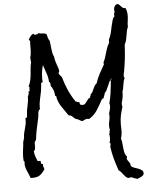

<svg xmlns="http://www.w3.org/2000/svg" viewBox="-83 -1221 1249 1582"><g transform="rotate(-5 541.5 -430.0)"><path d="M1043 252.9Q1043 261.7 1036.6 268.6Q1030.3 275.4 1021.5 279.8Q1012.7 284.2 1003.4 288.1Q994.1 292 987.3 294.9Q976.6 289.1 965.3 287.1Q954.1 285.2 945.3 277.3H938.5Q922.9 277.3 914.1 281.2Q900.4 276.4 891.6 267.1Q882.8 257.8 875 247.6Q867.2 237.3 859.4 227.5Q851.6 217.8 839.8 210.9Q822.3 162.1 808.6 112.3Q794.9 62.5 788.1 10.7Q790 5.9 791 0Q792 -5.9 792 -10.7Q792 -14.6 790.5 -19Q789.1 -23.4 784.2 -24.4Q789.1 -32.2 790.5 -42.5Q792 -52.7 792 -61.5Q792 -81.1 788.1 -93.8Q793.9 -98.6 793 -109.9Q792 -121.1 797.9 -126Q793 -142.6 793 -158.2Q793 -179.7 798.3 -200.2Q803.7 -220.7 803.7 -242.2Q803.7 -247.1 803.2 -252Q802.7 -256.8 801.8 -261.7Q806.6 -277.3 811 -293.5Q815.4 -309.6 815.4 -326.2Q815.4 -337.9 811.5 -345.7Q824.2 -390.6 829.6 -435.1Q835 -479.5 839.8 -525.4Q838.9 -527.3 837.9 -528.3Q836.9 -529.3 836.9 -531.2Q836.9 -536.1 842.3 -539.1Q847.7 -542 846.7 -549.8Q835 -538.1 827.6 -522.5Q820.3 -506.8 814 -491.2Q807.6 -475.6 800.3 -460.4Q793 -445.3 781.2 -433.6Q780.3 -422.9 774.9 -413.1Q769.5 -403.3 769.5 -391.6Q768.6 -391.6 767.6 -392.1Q766.6 -392.6 764.6 -392.6Q760.7 -392.6 759.3 -387.7Q757.8 -382.8 752.9 -384.8Q730.5 -340.8 703.6 -298.8Q676.8 -256.8 633.8 -231.4Q626 -234.4 619.1 -234.4Q606.4 -234.4 594.2 -227.1Q582 -219.7 578.1 -219.7Q568.4 -219.7 554.2 -230Q540 -240.2 525.4 -241.2Q509.8 -252 499.5 -263.2Q489.3 -274.4 468.8 -276.4Q455.1 -296.9 441.9 -315.4Q428.7 -334 416.5 -352.1Q404.3 -370.1 395 -390.6Q385.7 -411.1 380.9 -436.5Q381.8 -438.5 381.8 -440.4Q381.8 -446.3 376.5 -445.3Q371.1 -444.3 371.1 -451.2V-458Q371.1 -465.8 368.7 -472.2Q366.2 -478.5 367.2 -486.3Q360.4 -497.1 356.4 -508.8Q352.5 -520.5 342.8 -529.3V-538.1Q342.8 -543.9 342.3 -549.3Q341.8 -554.7 339.4 -559.1Q336.9 -563.5 332 -564.5Q331.1 -599.6 317.9 -636.2Q304.7 -672.9 293.9 -707Q286.1 -681.6 282.2 -655.8Q278.3 -629.9 278.3 -603.5V-586.9Q278.3 -579.1 280.3 -571.3Q277.3 -566.4 272 -564.5Q266.6 -562.5 265.6 -556.6Q264.6 -551.8 265.1 -546.9Q265.6 -542 264.6 -537.1Q262.7 -513.7 258.8 -492.2Q252.9 -460 245.1 -427.2Q237.3 -394.5 237.3 -360.4Q237.3 -358.4 237.8 -355Q238.3 -351.6 238.3 -349.6Q222.7 -335.9 221.7 -315.4Q220.7 -294.9 216.8 -276.4Q211.9 -249 205.1 -222.2Q198.2 -195.3 193.4 -167Q190.4 -151.4 188.5 -136.2Q186.5 -121.1 184.6 -105.5Q183.6 -96.7 178.2 -90.8Q172.9 -85 170.9 -77.1Q169.9 -70.3 170.4 -62Q170.9 -53.7 170.9 -46.9Q170.9 -35.2 168.9 -24.9Q167 -14.6 157.2 -6.8Q159.2 18.6 166 36.6Q172.9 54.7 181.6 77.1H206.1V81.1Q206.1 90.8 209.5 98.6Q212.9 106.4 223.6 105.5Q222.7 109.4 222.7 115.2Q222.7 124 226.1 131.3Q229.5 138.7 231.4 147.5Q211.9 179.7 189.5 195.3Q167 210.9 127.9 210.9H112.3Q107.4 195.3 100.6 180.7Q93.8 166 87.4 151.4Q81.1 136.7 76.7 121.6Q72.3 106.4 72.3 89.8Q72.3 85.9 73.2 82.5Q74.2 79.1 74.2 75.2Q74.2 70.3 70.3 69.3Q66.4 68.4 66.4 59.6Q66.4 52.7 65.9 46.9Q65.4 41 65.4 34.2Q65.4 2 70.3 -29.8Q75.2 -61.5 77.1 -93.8Q82 -98.6 82 -106.4Q82 -114.3 86.9 -119.1V-126Q86.9 -143.6 90.8 -161.1Q94.7 -178.7 99.6 -195.3Q104.5 -211.9 108.4 -229.5Q112.3 -247.1 112.3 -264.6V-280.3Q112.3 -287.1 118.7 -286.6Q125 -286.1 126 -293.9Q127.9 -307.6 128.4 -320.8Q128.9 -334 130.9 -347.7Q135.7 -374 141.6 -400.9Q147.5 -427.7 147.5 -455.1V-458Q147.5 -460.9 152.3 -470.2Q157.2 -479.5 157.2 -488.3Q157.2 -495.1 154.3 -501Q155.3 -500 158.2 -500Q162.1 -500 163.6 -502.4Q165 -504.9 168 -506.8Q165 -510.7 165 -514.6Q165 -519.5 166.5 -523.9Q168 -528.3 168 -533.2Q168 -540 161.1 -543Q172.9 -564.5 178.2 -588.9Q183.6 -613.3 186 -638.7Q188.5 -664.1 190.4 -689.9Q192.4 -715.8 199.2 -739.3Q197.3 -745.1 196.8 -752Q196.3 -758.8 196.3 -764.6Q196.3 -768.6 195.3 -772.9Q194.3 -777.3 196.3 -781.2Q196.3 -783.2 197.3 -786.1L199.2 -792Q201.2 -798.8 201.7 -806.2Q202.1 -813.5 203.1 -821.3Q205.1 -843.8 204.6 -867.2Q204.1 -890.6 206.1 -914.1Q203.1 -918 200.2 -920.4Q197.3 -922.9 196.3 -927.7Q204.1 -941.4 213.4 -953.6Q222.7 -965.8 238.3 -972.7Q241.2 -961.9 253.9 -961.9Q259.8 -961.9 268.6 -964.8Q277.3 -967.8 280.3 -972.7Q296.9 -966.8 314 -967.3Q331.1 -967.8 345.7 -959Q348.6 -944.3 353.5 -928.7Q358.4 -913.1 367.2 -900.4Q369.1 -887.7 371.1 -869.6Q373 -851.6 375 -832.5Q377 -813.5 380.9 -796.4Q384.8 -779.3 391.6 -769.5Q392.6 -752 397.5 -734.4Q402.3 -716.8 408.2 -700.7Q414.1 -684.6 418.5 -670.9Q422.9 -657.2 422.9 -648.4Q422.9 -640.6 420.4 -638.2Q418 -635.7 416 -629.9Q419.9 -619.1 426.8 -611.8Q433.6 -604.5 441.4 -594.7Q456.1 -539.1 479.5 -486.3Q502.9 -433.6 536.1 -384.8Q544.9 -383.8 550.3 -379.9Q555.7 -376 567.4 -377.9V-371.1Q567.4 -361.3 571.3 -357.4Q580.1 -351.6 591.8 -351.6Q604.5 -351.6 611.8 -358.9Q619.1 -366.2 626 -376Q632.8 -385.7 639.6 -394.5Q646.5 -403.3 658.2 -406.2V-408.2Q658.2 -416 661.6 -421.4Q665 -426.8 665 -433.6Q675.8 -441.4 681.6 -453.1Q687.5 -464.8 692.4 -477.1Q697.3 -489.3 703.6 -500Q710 -510.7 720.7 -517.6Q734.4 -559.6 753.9 -595.7Q773.4 -631.8 794.9 -668.9Q794.9 -671.9 793.9 -675.3Q793 -678.7 793 -681.6Q793 -682.6 794.9 -690.4Q799.8 -700.2 803.7 -709Q807.6 -717.8 810.5 -728.5Q820.3 -758.8 828.6 -788.1Q836.9 -817.4 853.5 -843.8V-868.2Q871.1 -903.3 878.4 -942.4Q885.7 -981.4 896.5 -1018.6Q898.4 -1029.3 903.8 -1040.5Q909.2 -1051.8 917 -1056.6Q914.1 -1062.5 914.1 -1068.4Q914.1 -1076.2 916.5 -1082.5Q918.9 -1088.9 920.9 -1095.7Q918 -1102.5 918 -1113.3Q918 -1127 925.8 -1139.2Q933.6 -1151.4 949.2 -1155.3Q959 -1152.3 965.8 -1145.5Q972.7 -1138.7 979 -1131.3Q985.4 -1124 992.7 -1119.6Q1000 -1115.2 1011.7 -1117.2Q1019.5 -1102.5 1022.5 -1086.4Q1025.4 -1070.3 1025.4 -1053.7Q1025.4 -1031.2 1021.5 -1007.3Q1017.6 -983.4 1018.6 -959Q1010.7 -943.4 1007.3 -925.3Q1003.9 -907.2 1001 -888.7Q998 -870.1 994.1 -852.5Q990.2 -835 980.5 -819.3Q977.5 -775.4 974.1 -733.4Q970.7 -691.4 963.9 -649.4L955.1 -593.8Q953.1 -586.9 951.2 -578.6Q949.2 -570.3 949.2 -564.5Q949.2 -558.6 950.2 -552.2Q951.2 -545.9 956.1 -543Q949.2 -533.2 946.3 -519.5Q943.4 -505.9 940.4 -490.2L935.5 -460Q933.6 -445.3 927.7 -433.6V-422.9Q927.7 -383.8 914.1 -342.8V-337.9Q914.1 -333 913.6 -329.6Q913.1 -326.2 913.1 -321.3Q913.1 -314.5 917 -310.5Q909.2 -285.2 902.3 -258.3Q895.5 -231.4 892.6 -203.1Q889.6 -165 891.6 -125.5Q893.6 -85.9 881.8 -48.8Q887.7 -31.2 889.6 -10.7L893.6 30.3Q895.5 50.8 899.9 69.8Q904.3 88.9 917 101.6Q918 103.5 918 107.4Q918 115.2 914.1 119.1Q916 128.9 920.9 135.7Q925.8 142.6 930.7 148.9Q935.5 155.3 939 163.1Q942.4 170.9 942.4 182.6Q950.2 193.4 966.8 199.2Q983.4 205.1 1000.5 210.9Q1017.6 216.8 1030.3 226.1Q1043 235.4 1043 252.9Z"/></g></svg>

Font: Rock Salt
Style: Regular
Weight: 400
Version: Version 1.001